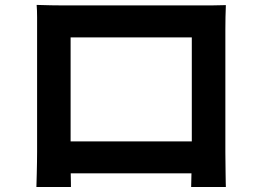

<svg xmlns="http://www.w3.org/2000/svg" viewBox="-20 -729 1040 766"><path d="M126.2 -709.4Q156.8 -708.4 184.1 -707.9Q211.5 -707.4 232 -707.4Q247.6 -707.4 281.2 -707.4Q314.8 -707.4 359.9 -707.4Q405 -707.4 456.1 -707.4Q507.1 -707.4 558.5 -707.4Q609.8 -707.4 654.7 -707.4Q699.6 -707.4 733.2 -707.4Q766.9 -707.4 782.3 -707.4Q801 -707.4 827.4 -707.5Q853.8 -707.6 881.1 -708.6Q880.1 -686 879.6 -660.5Q879.1 -634.9 879.1 -611.6Q879.1 -598.3 879.1 -568.8Q879.1 -539.3 879.1 -498.6Q879.1 -457.8 879.1 -412.3Q879.1 -366.7 879.1 -320.6Q879.1 -274.5 879.1 -234.1Q879.1 -193.6 879.1 -164.3Q879.1 -135 879.1 -121.8Q879.1 -107.4 879.5 -84.7Q879.9 -62 880 -39.3Q880.1 -16.7 880.6 -0.6Q881.1 15.5 881.1 17.1H742.6Q742.8 15.1 743.2 -7.5Q743.6 -30.1 744.4 -61Q745.2 -91.9 745.2 -119.2Q745.2 -131.6 745.2 -162.6Q745.2 -193.6 745.2 -235.8Q745.2 -278.1 745.2 -325.1Q745.2 -372 745.2 -417.2Q745.2 -462.4 745.2 -499.3Q745.2 -536.1 745.2 -558Q745.2 -579.9 745.2 -579.9H261.7Q261.7 -579.9 261.7 -558.1Q261.7 -536.3 261.7 -499.5Q261.7 -462.6 261.7 -417.5Q261.7 -372.5 261.7 -325.6Q261.7 -278.7 261.7 -236.5Q261.7 -194.2 261.7 -163.1Q261.7 -132 261.7 -119.2Q261.7 -101.3 261.7 -78.6Q261.7 -55.9 262.2 -34.9Q262.7 -13.9 262.9 0.7Q263 15.3 263 17.1H125.2Q125.2 15.3 125.7 0.2Q126.2 -14.8 126.7 -36.9Q127.2 -59.1 127.6 -82Q128 -105 128 -123.2Q128 -136 128 -165.5Q128 -195.1 128 -235.9Q128 -276.6 128 -322.6Q128 -368.5 128 -414.3Q128 -460.1 128 -500.4Q128 -540.7 128 -569.8Q128 -599 128 -611.6Q128 -633.2 128 -660.6Q128 -688.1 126.2 -709.4ZM794.7 -164.8V-37.5H193.8V-164.8Z"/></svg>

Font: Noto Sans HK Thin
Style: Regular
Weight: 100
Designer: Ryoko NISHIZUKA 西塚涼子 (kana, bopomofo & ideographs); Paul D. Hunt (Latin, Greek & Cyrillic); Sandoll Communications 산돌커뮤니
Foundry: Adobe
Version: Version 2.004-H2;hotconv 1.0.118;makeotfexe 2.5.65603